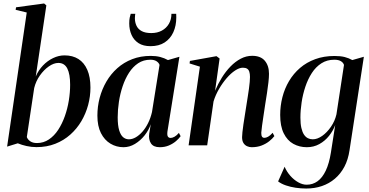

<svg xmlns="http://www.w3.org/2000/svg" viewBox="-20 -837 2127 1106"><path d="M186 -396.5Q201.5 -432.5 227.5 -459.8Q253.5 -487 286 -502.5Q318.5 -518 351.5 -518Q398.5 -518 431.8 -497Q465 -476 483 -434.5Q501 -393 501 -332.5Q501 -282 487.8 -232.5Q474.5 -183 448.8 -139.2Q423 -95.5 385.2 -61.8Q347.5 -28 298.5 -8.8Q249.5 10.5 190.5 10.5Q161 10.5 133 4.2Q105 -2 82.5 -11.5L21 7.5L134 -765L70 -780.5L72.5 -795L234 -817L247 -806ZM134.5 -47.5Q139.5 -33.5 154.2 -23.2Q169 -13 193 -13Q231 -13 261.8 -33.8Q292.5 -54.5 315.2 -89.2Q338 -124 353.5 -167.8Q369 -211.5 376.5 -258.2Q384 -305 384 -349Q384 -410 367.8 -442.2Q351.5 -474.5 316 -474.5Q290 -474.5 261.2 -454.5Q232.5 -434.5 209.5 -401.8Q186.5 -369 177 -330Z M944.5 -79.5Q942 -58.5 947 -50.5Q952 -42.5 963 -42.5Q973 -42.5 985.5 -49.5Q998 -56.5 1010.5 -71.5L1020.5 -52.5Q1011 -39 994 -24.2Q977 -9.5 953.2 0.8Q929.5 11 900 11Q864 11 849.5 -11.2Q835 -33.5 839.5 -67L848.5 -121.5Q837 -87.5 813 -57.2Q789 -27 757.5 -8Q726 11 691.5 11Q650.5 11 616.2 -9.5Q582 -30 561.5 -70.2Q541 -110.5 541 -171Q541 -223.5 554.2 -273.5Q567.5 -323.5 593 -367.2Q618.5 -411 655.8 -444.2Q693 -477.5 741.5 -496.2Q790 -515 848.5 -515Q878.5 -515 902.8 -508.8Q927 -502.5 947.5 -491L1013.5 -510ZM899 -463Q895 -475.5 881.8 -484.2Q868.5 -493 846.5 -493Q806.5 -493 776 -472.8Q745.5 -452.5 723.2 -418Q701 -383.5 686.5 -340.2Q672 -297 665 -250.8Q658 -204.5 658 -161.5Q658 -114.5 666.5 -86.5Q675 -58.5 689.5 -46.5Q704 -34.5 722.5 -34.5Q742 -34.5 762 -46Q782 -57.5 800.5 -78.5Q819 -99.5 833.2 -128.2Q847.5 -157 855.5 -191.5ZM847 -571Q805 -571 778 -588.5Q751 -606 737.8 -635.8Q724.5 -665.5 724.5 -702Q724.5 -723 727.2 -735.2Q730 -747.5 733 -757.5H759.5Q759 -754.5 758 -749Q757 -743.5 757 -732Q757 -708.5 766.2 -688.8Q775.5 -669 796.2 -657.8Q817 -646.5 851.5 -646.5Q886.5 -646.5 912.5 -660.8Q938.5 -675 953 -700Q967.5 -725 967.5 -757.5H995Q995 -753 995.2 -749Q995.5 -745 995.5 -737Q995.5 -689 978.5 -651.5Q961.5 -614 928.5 -592.5Q895.5 -571 847 -571Z M1219 -314Q1235.5 -353.5 1258 -389.8Q1280.5 -426 1308 -454.2Q1335.5 -482.5 1367 -499Q1398.5 -515.5 1432.5 -515.5Q1481.5 -515.5 1505.5 -487Q1529.5 -458.5 1529.5 -412Q1529.5 -391 1526.2 -362.5Q1523 -334 1518 -301.2Q1513 -268.5 1507.5 -234.5Q1503 -203.5 1498 -171.2Q1493 -139 1489.5 -112.8Q1486 -86.5 1485 -72Q1485 -56 1489.5 -49.5Q1494 -43 1503 -43Q1512.5 -43 1524.5 -49.5Q1536.5 -56 1550.5 -72L1560.5 -53Q1549 -38 1530.5 -23.2Q1512 -8.5 1487 1.2Q1462 11 1429.5 11Q1416 11 1403.2 5.2Q1390.5 -0.5 1382.5 -13Q1374.5 -25.5 1374.5 -47Q1374.5 -56.5 1376.5 -75.8Q1378.5 -95 1382.2 -120.5Q1386 -146 1390.5 -173.8Q1395 -201.5 1399 -228Q1403 -254 1407 -278.8Q1411 -303.5 1414 -325.5Q1417 -347.5 1418.5 -365Q1420 -382.5 1420 -393.5Q1420 -411.5 1416.2 -423.5Q1412.5 -435.5 1403.5 -441.2Q1394.5 -447 1379 -447Q1359 -447 1334.5 -431Q1310 -415 1286 -387.2Q1262 -359.5 1241.8 -324.8Q1221.5 -290 1210 -252.5L1173.5 0H1066.5L1131.5 -453L1072 -471.5L1074 -486L1227 -513.5L1245 -500Z M1993.5 28Q1985.5 82.5 1963.8 123.5Q1942 164.5 1909 192.5Q1876 220.5 1834.2 234.8Q1792.5 249 1744 249Q1713.5 249 1683.2 244.5Q1653 240 1626.8 231Q1600.5 222 1582 208L1619.5 123.5Q1631.5 152 1652.2 175.5Q1673 199 1697.8 213Q1722.5 227 1746.5 227Q1781.5 227 1809.2 207Q1837 187 1856.5 146Q1876 105 1886 42.5L1911 -117Q1899 -84 1875.5 -54.5Q1852 -25 1819.5 -7Q1787 11 1747.5 11Q1705 11 1670 -8.2Q1635 -27.5 1614.5 -68.8Q1594 -110 1594 -175Q1594 -227.5 1606.8 -277.2Q1619.5 -327 1645 -370Q1670.5 -413 1708.2 -445.5Q1746 -478 1795.8 -496.2Q1845.5 -514.5 1907 -514.5Q1942 -514.5 1965.5 -508.5Q1989 -502.5 2009.5 -491L2076 -510ZM1961.5 -463Q1957.5 -476 1943.8 -484.5Q1930 -493 1905.5 -493Q1863.5 -493 1831.2 -472.2Q1799 -451.5 1776.2 -416.2Q1753.5 -381 1739 -337.5Q1724.5 -294 1717.5 -247.8Q1710.5 -201.5 1710.5 -159.5Q1710.5 -124 1716 -100Q1721.5 -76 1731.2 -61.5Q1741 -47 1753.8 -40.8Q1766.5 -34.5 1781.5 -34.5Q1808 -34.5 1836 -54.2Q1864 -74 1886.5 -106.8Q1909 -139.5 1918 -178Z"/></svg>

Font: Merriweather 144pt Medium
Style: Italic
Weight: 500
Italic angle: -7.8°
Version: Version 2.101